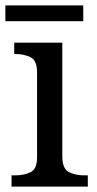

<svg xmlns="http://www.w3.org/2000/svg" viewBox="-20 -695 360 715"><path d="M23 0V-42H36Q69 -42 93.5 -53.5Q118 -65 118 -109V-426Q118 -470 93.5 -482Q69 -494 36 -494H33V-536H212V-114Q212 -67 236 -54.5Q260 -42 294 -42H307V0ZM0 -616V-675H290V-616Z"/></svg>

Font: Noto Serif Dogra
Style: Regular
Weight: 400
Designer: Ek Type
Foundry: Ek Type
Version: Version 1.005